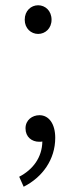

<svg xmlns="http://www.w3.org/2000/svg" viewBox="-20 -534 290 730"><path d="M125 -405C152 -405 176 -426 176 -459C176 -493 152 -514 125 -514C98 -514 74 -493 74 -459C74 -426 98 -405 125 -405ZM70 176C141 140 190 73 190 -10C190 -63 166 -96 130 -96C103 -96 77 -78 77 -46C77 -13 101 5 129 5C133 5 137 5 141 4C140 65 105 111 53 138Z"/></svg>

Font: Noto Sans JP Light
Style: Regular
Weight: 300
Designer: Ryoko NISHIZUKA (kana & ideographs); Paul D. Hunt (Latin, Greek & Cyrillic); Wenlong ZHANG (bopomofo); Sandoll Communica
Foundry: Adobe Systems Incorporated
Version: Version 1.004;PS 1.004;hotconv 1.0.82;makeotf.lib2.5.63406